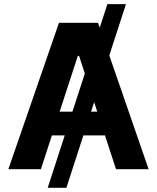

<svg xmlns="http://www.w3.org/2000/svg" viewBox="-20 -817 758 927"><path d="M300.5 89.8H210.3L498.4 -796.9H588ZM20.3 0 264.8 -707H453.2L697.6 0H540.1L361.7 -547.4H355.8L177.4 0ZM547 -278V-163.3H169.2V-278Z"/></svg>

Font: Pretendard GOV Variable
Style: Regular
Weight: 400
Designer: Base glyphs from Inter by Rasmus Andersson; Hangul glyphs from Noto Sans CJK(Source Han Sans) by Jang Soo-young and Kang
Foundry: Kil Hyung-jin
Version: Version 1.307;Glyphs 3.2 (3192)